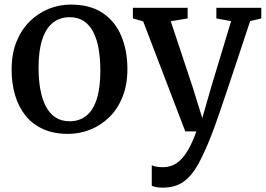

<svg xmlns="http://www.w3.org/2000/svg" viewBox="-20 -588 1191 859"><path d="M32 -277.5Q32 -348 54 -402Q76 -456 113.8 -493Q151.5 -530 198.8 -548.8Q246 -567.5 296.5 -567.5Q383.5 -567.5 439.5 -529.8Q495.5 -492 522.8 -426.8Q550 -361.5 550 -279Q550 -208.5 528 -154Q506 -99.5 468.2 -63Q430.5 -26.5 383 -7.8Q335.5 11 285 11Q220 11 172.2 -10.8Q124.5 -32.5 93.5 -71.5Q62.5 -110.5 47.2 -163Q32 -215.5 32 -277.5ZM292 -45.5Q335.5 -45.5 366.2 -70.2Q397 -95 413 -145.2Q429 -195.5 429 -271Q429 -322.5 421.8 -366.5Q414.5 -410.5 398.2 -443Q382 -475.5 355.8 -493.2Q329.5 -511 291.5 -511Q247.5 -511 216.5 -486.2Q185.5 -461.5 169 -411.5Q152.5 -361.5 152.5 -285.5Q152.5 -233.5 160.2 -189.5Q168 -145.5 184.5 -113.2Q201 -81 227.5 -63.2Q254 -45.5 292 -45.5ZM708.5 251.5Q693 251.5 679.8 249.2Q666.5 247 659 243V151Q665 155 679.2 157.5Q693.5 160 708.5 160Q730 160 749.5 152.8Q769 145.5 787.5 127.8Q806 110 823.8 78.8Q841.5 47.5 858.5 0H809L620.5 -492.5L574.5 -505.5V-553H819.5V-505.5L744 -493L842 -198L885 -59.5L925 -199L1014 -493.5L948 -505.5V-553H1149V-505.5L1099 -493.5Q1069.5 -403.5 1044.5 -328.8Q1019.5 -254 999.8 -194.8Q980 -135.5 965 -92Q950 -48.5 940.2 -21.5Q930.5 5.5 926.5 15Q896.5 92 867.8 144.8Q839 197.5 801.8 224.5Q764.5 251.5 708.5 251.5Z"/></svg>

Font: Merriweather 24pt Medium
Style: Regular
Weight: 500
Designer: Eben Sorkin
Foundry: Eben Sorkin
Version: Version 2.100